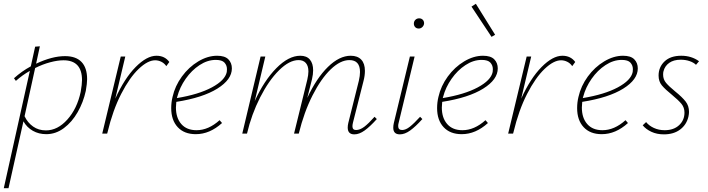

<svg xmlns="http://www.w3.org/2000/svg" viewBox="-36 -707 3744 1016"><path d="M425 -288Q425 -266 418 -226Q405 -166 375 -113.5Q345 -61 302 -29Q259 3 209 3Q169 3 137.5 -15Q106 -33 88 -65L9 289H-16L122 -332Q83 -310 48 -279L38 -293Q79 -330 127 -356L150 -460L175 -462L155 -370Q240 -410 308 -410Q366 -410 395.5 -379Q425 -348 425 -288ZM398 -283Q398 -388 300 -388Q269 -388 229.5 -377.5Q190 -367 150 -347L94 -92Q110 -58 139 -37.5Q168 -17 207 -17Q269 -17 320.5 -74.5Q372 -132 391 -221Q398 -261 398 -283Z M860 -379 844 -357Q834 -372 818 -380Q802 -388 785 -388Q746 -388 698 -342.5Q650 -297 605.5 -210.5Q561 -124 533 -7L531 0H505L603 -408H627L574 -185Q623 -293 682 -352.5Q741 -412 792 -412Q836 -412 860 -379Z M1191 -345Q1191 -286 1114 -238Q1037 -190 897 -168Q895 -148 895 -138Q895 -83 923.5 -50.5Q952 -18 1004 -18Q1067 -18 1126 -71L1139 -56Q1074 3 1000 3Q939 3 904.5 -34Q870 -71 870 -135Q870 -165 877 -194Q890 -252 926.5 -302Q963 -352 1013 -382Q1063 -412 1113 -412Q1154 -412 1172.5 -393Q1191 -374 1191 -345ZM1165 -341Q1165 -361 1152 -375.5Q1139 -390 1106 -390Q1062 -390 1020 -362.5Q978 -335 946.5 -290Q915 -245 902 -195L900 -188Q1015 -207 1085 -244.5Q1155 -282 1164 -326Q1165 -330 1165 -341Z M1958 -77Q1922 -37 1893.5 -16.5Q1865 4 1839 4Q1804 4 1804 -32Q1804 -43 1807 -56L1863 -280Q1869 -306 1869 -326Q1869 -389 1813 -389Q1765 -389 1714 -340Q1663 -291 1618 -202.5Q1573 -114 1545 0H1520L1590 -285Q1596 -311 1596 -329Q1596 -358 1582.5 -373.5Q1569 -389 1544 -389Q1495 -389 1440.5 -335Q1386 -281 1340.5 -191.5Q1295 -102 1271 0H1246L1343 -408H1368L1312 -172Q1361 -280 1426 -346Q1491 -412 1553 -412Q1587 -412 1604 -391.5Q1621 -371 1621 -335Q1621 -314 1615 -288L1590 -189Q1639 -294 1699.5 -353Q1760 -412 1820 -412Q1856 -412 1875.5 -391.5Q1895 -371 1895 -332Q1895 -307 1888 -280L1832 -59Q1829 -47 1829 -39Q1829 -19 1848 -19Q1869 -19 1891.5 -36Q1914 -53 1946 -89Z M2154 -582Q2154 -594 2162 -602Q2170 -610 2182 -610Q2194 -610 2201.5 -602Q2209 -594 2208 -581Q2206 -570 2198 -563Q2190 -556 2180 -556Q2168 -556 2161 -563.5Q2154 -571 2154 -582ZM2045 -31Q2045 -43 2048 -56L2133 -408H2158L2074 -59Q2071 -49 2071 -40Q2071 -19 2092 -19Q2111 -19 2133 -36.5Q2155 -54 2187 -89L2199 -77Q2163 -37 2134.5 -16.5Q2106 4 2080 4Q2045 4 2045 -31Z M2565 -512 2459 -672 2482 -687 2584 -523ZM2598 -345Q2598 -286 2521 -238Q2444 -190 2304 -168Q2302 -148 2302 -138Q2302 -83 2330.5 -50.5Q2359 -18 2411 -18Q2474 -18 2533 -71L2546 -56Q2481 3 2407 3Q2346 3 2311.5 -34Q2277 -71 2277 -135Q2277 -165 2284 -194Q2297 -252 2333.5 -302Q2370 -352 2420 -382Q2470 -412 2520 -412Q2561 -412 2579.5 -393Q2598 -374 2598 -345ZM2572 -341Q2572 -361 2559 -375.5Q2546 -390 2513 -390Q2469 -390 2427 -362.5Q2385 -335 2353.5 -290Q2322 -245 2309 -195L2307 -188Q2422 -207 2492 -244.5Q2562 -282 2571 -326Q2572 -330 2572 -341Z M3008 -379 2992 -357Q2982 -372 2966 -380Q2950 -388 2933 -388Q2894 -388 2846 -342.5Q2798 -297 2753.5 -210.5Q2709 -124 2681 -7L2679 0H2653L2751 -408H2775L2722 -185Q2771 -293 2830 -352.5Q2889 -412 2940 -412Q2984 -412 3008 -379Z M3339 -345Q3339 -286 3262 -238Q3185 -190 3045 -168Q3043 -148 3043 -138Q3043 -83 3071.5 -50.5Q3100 -18 3152 -18Q3215 -18 3274 -71L3287 -56Q3222 3 3148 3Q3087 3 3052.5 -34Q3018 -71 3018 -135Q3018 -165 3025 -194Q3038 -252 3074.5 -302Q3111 -352 3161 -382Q3211 -412 3261 -412Q3302 -412 3320.5 -393Q3339 -374 3339 -345ZM3313 -341Q3313 -361 3300 -375.5Q3287 -390 3254 -390Q3210 -390 3168 -362.5Q3126 -335 3094.5 -290Q3063 -245 3050 -195L3048 -188Q3163 -207 3233 -244.5Q3303 -282 3312 -326Q3313 -330 3313 -341Z M3365 -44 3383 -61Q3398 -42 3424 -30Q3450 -18 3481 -18Q3529 -18 3557.5 -44.5Q3586 -71 3586 -111Q3586 -138 3570 -157.5Q3554 -177 3520 -205Q3484 -234 3466.5 -255Q3449 -276 3449 -307Q3449 -352 3480.5 -382Q3512 -412 3569 -412Q3623 -412 3663 -383L3647 -364Q3635 -376 3613.5 -383.5Q3592 -391 3566 -391Q3529 -391 3505.5 -374.5Q3482 -358 3475 -330Q3473 -324 3473 -312Q3473 -287 3488.5 -268.5Q3504 -250 3537 -223Q3574 -193 3592 -170Q3610 -147 3610 -115Q3610 -104 3607 -90Q3597 -47 3563 -21.5Q3529 4 3477 4Q3440 4 3411 -9.5Q3382 -23 3365 -44Z"/></svg>

Font: Ysabeau Infant Extralight
Style: Italic
Weight: 200
Italic angle: -12°
Designer: Christian Thalmann (Catharsis Fonts)
Version: Version 0.003